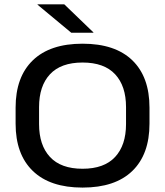

<svg xmlns="http://www.w3.org/2000/svg" viewBox="-20 -857 767 892"><path d="M363.5 14.5Q212.5 14.5 132.5 -62.8Q52.5 -140 52.5 -282.5V-357Q52.5 -499.5 132.5 -576.8Q212.5 -654 363.5 -654Q515 -654 594.8 -576.8Q674.5 -499.5 674.5 -357V-282.5Q674.5 -140 594.8 -62.8Q515 14.5 363.5 14.5ZM363.5 -73Q464 -73 514.8 -127.8Q565.5 -182.5 565.5 -280.5V-359.5Q565.5 -457.5 514.8 -512Q464 -566.5 363.5 -566.5Q263 -566.5 212.2 -512Q161.5 -457.5 161.5 -359.5V-280.5Q161.5 -182.5 212.2 -127.8Q263 -73 363.5 -73ZM278.5 -837 414 -706.5V-705H311L154.5 -835V-837Z"/></svg>

Font: Anek Gurmukhi Medium SemiExpanded
Style: Regular
Weight: 500
Width: 6
Version: Version 1.003